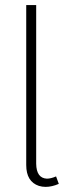

<svg xmlns="http://www.w3.org/2000/svg" viewBox="-20 -728 262 754"><path d="M159.2 5.9Q183.6 5.9 210.9 -5.9L200.2 -35.2Q179.7 -26.4 164.1 -26.4Q123 -28.3 122.1 -85V-708H83V-80.1Q83 -14.6 132.8 2Q145.5 5.9 159.2 5.9Z"/></svg>

Font: Yaldevi Colombo ExtraLight
Style: Regular
Weight: 275
Designer: Sol Matas, Denzil Rajitha, Kosala Senevirathne and Pathum Egodawatta
Foundry: Mooniak
Version: Version 1.020 ; ttfautohint (v1.6)